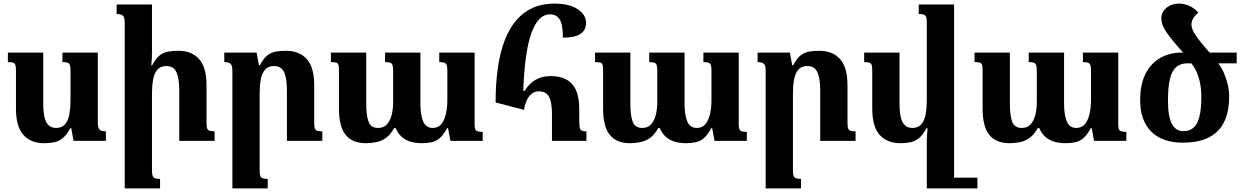

<svg xmlns="http://www.w3.org/2000/svg" viewBox="-20 -785 6927 1070"><path d="M226 13Q152 13 110.5 -33Q69 -79 69 -180V-388Q69 -409 66.5 -420Q64 -431 54.5 -435Q45 -439 24 -439V-492H221V-207Q221 -164 227.5 -134Q234 -104 250 -88Q266 -72 293 -72Q326 -72 343.5 -93.5Q361 -115 367 -150.5Q373 -186 373 -227V-390Q373 -410 370 -420.5Q367 -431 357.5 -435Q348 -439 328 -439V-492H525V-101Q525 -82 529.5 -71.5Q534 -61 544 -57Q554 -53 570 -53V0H390L377 -71H372Q352 -34 330.5 -16Q309 2 283.5 7.5Q258 13 226 13Z M1176 -53V0H979V-282Q979 -347 963.5 -382Q948 -417 907 -417Q874 -417 856.5 -396Q839 -375 833 -340.5Q827 -306 827 -265V163Q827 183 830 193.5Q833 204 842.5 208Q852 212 872 212V265H675V-659Q675 -679 670.5 -689Q666 -699 656 -703Q646 -707 630 -707V-760H827V-492Q827 -473 826 -455.5Q825 -438 823 -421H828Q848 -459 869.5 -476Q891 -493 917 -497.5Q943 -502 974 -502Q1048 -502 1089.5 -456Q1131 -410 1131 -309V-104Q1131 -83 1133.5 -72Q1136 -61 1146 -57Q1156 -53 1176 -53Z M1776 -53V0H1579V-282Q1579 -347 1563.5 -382Q1548 -417 1507 -417Q1474 -417 1456.5 -396Q1439 -375 1433 -340.5Q1427 -306 1427 -265V163Q1427 183 1430 193.5Q1433 204 1442.5 208Q1452 212 1472 212V265H1275V-391Q1275 -411 1270.5 -421Q1266 -431 1256 -435Q1246 -439 1230 -439V-492H1410L1423 -421H1428Q1448 -459 1469.5 -476Q1491 -493 1517 -497.5Q1543 -502 1574 -502Q1648 -502 1689.5 -456Q1731 -410 1731 -309V-104Q1731 -83 1733.5 -72Q1736 -61 1746 -57Q1756 -53 1776 -53Z M2428 -492H2625V-92Q2625 -76 2628 -66.5Q2631 -57 2640.5 -53.5Q2650 -50 2670 -50V0H2490L2477 -71H2472Q2452 -34 2431.5 -16Q2411 2 2386.5 7.5Q2362 13 2331 13Q2296 13 2267.5 4.5Q2239 -4 2218 -23Q2197 -42 2185 -71H2176Q2156 -34 2130 -16Q2104 2 2075.5 7.5Q2047 13 2019 13Q1944 13 1906.5 -33Q1869 -79 1869 -180V-396Q1869 -415 1866 -424Q1863 -433 1853.5 -436Q1844 -439 1824 -439V-492H2021V-207Q2021 -143 2033.5 -107.5Q2046 -72 2088 -72Q2118 -72 2136 -91.5Q2154 -111 2162.5 -144Q2171 -177 2171 -215V-389Q2171 -410 2168 -420.5Q2165 -431 2155.5 -435Q2146 -439 2126 -439V-492H2323V-207Q2323 -143 2338.5 -107.5Q2354 -72 2391 -72Q2422 -72 2439.5 -93.5Q2457 -115 2465 -150.5Q2473 -186 2473 -227V-389Q2473 -408 2470.5 -419Q2468 -430 2458.5 -434.5Q2449 -439 2428 -439Z M2900 -173 2742 -214Q2742 -320 2754.5 -407Q2767 -494 2793 -561Q2819 -628 2858 -673Q2897 -718 2949.5 -741.5Q3002 -765 3069 -765Q3152 -765 3199 -734Q3246 -703 3246 -658Q3246 -616 3214 -595.5Q3182 -575 3117 -575Q3117 -647 3099.5 -676Q3082 -705 3044 -705Q3012 -705 2986.5 -679.5Q2961 -654 2942 -602Q2923 -550 2911.5 -469.5Q2900 -389 2896 -279H2904Q2929 -320 2965 -340.5Q3001 -361 3049 -361Q3129 -361 3168.5 -316.5Q3208 -272 3208 -177V-115Q3208 -89 3210.5 -75.5Q3213 -62 3221.5 -57.5Q3230 -53 3248 -53V0H3056V-146Q3056 -194 3048.5 -222.5Q3041 -251 3025 -263.5Q3009 -276 2983 -276Q2967 -276 2953.5 -269Q2940 -262 2929.5 -249Q2919 -236 2911.5 -216.5Q2904 -197 2900 -173Z M3900 -492H4097V-92Q4097 -76 4100 -66.5Q4103 -57 4112.5 -53.5Q4122 -50 4142 -50V0H3962L3949 -71H3944Q3924 -34 3903.5 -16Q3883 2 3858.5 7.5Q3834 13 3803 13Q3768 13 3739.5 4.5Q3711 -4 3690 -23Q3669 -42 3657 -71H3648Q3628 -34 3602 -16Q3576 2 3547.5 7.5Q3519 13 3491 13Q3416 13 3378.5 -33Q3341 -79 3341 -180V-396Q3341 -415 3338 -424Q3335 -433 3325.5 -436Q3316 -439 3296 -439V-492H3493V-207Q3493 -143 3505.5 -107.5Q3518 -72 3560 -72Q3590 -72 3608 -91.5Q3626 -111 3634.5 -144Q3643 -177 3643 -215V-389Q3643 -410 3640 -420.5Q3637 -431 3627.5 -435Q3618 -439 3598 -439V-492H3795V-207Q3795 -143 3810.5 -107.5Q3826 -72 3863 -72Q3894 -72 3911.5 -93.5Q3929 -115 3937 -150.5Q3945 -186 3945 -227V-389Q3945 -408 3942.5 -419Q3940 -430 3930.5 -434.5Q3921 -439 3900 -439Z M4748 -53V0H4551V-282Q4551 -347 4535.5 -382Q4520 -417 4479 -417Q4446 -417 4428.5 -396Q4411 -375 4405 -340.5Q4399 -306 4399 -265V163Q4399 183 4402 193.5Q4405 204 4414.5 208Q4424 212 4444 212V265H4247V-391Q4247 -411 4242.5 -421Q4238 -431 4228 -435Q4218 -439 4202 -439V-492H4382L4395 -421H4400Q4420 -459 4441.5 -476Q4463 -493 4489 -497.5Q4515 -502 4546 -502Q4620 -502 4661.5 -456Q4703 -410 4703 -309V-104Q4703 -83 4705.5 -72Q4708 -61 4718 -57Q4728 -53 4748 -53Z M4998 13Q4924 13 4882.5 -33Q4841 -79 4841 -180V-388Q4841 -409 4838.5 -420Q4836 -431 4826.5 -435Q4817 -439 4796 -439V-492H4993V-207Q4993 -164 4999.5 -134Q5006 -104 5022 -88Q5038 -72 5065 -72Q5098 -72 5115.5 -93.5Q5133 -115 5139 -150.5Q5145 -186 5145 -227V-658Q5145 -678 5142 -688.5Q5139 -699 5129.5 -703Q5120 -707 5100 -707V-760H5297V265H5145V0Q5145 -18 5146.5 -35.5Q5148 -53 5149 -71H5144Q5124 -34 5102.5 -16Q5081 2 5055.5 7.5Q5030 13 4998 13ZM5277 265V205H5427V265Z M6015 -492H6212V-92Q6212 -76 6215 -66.5Q6218 -57 6227.5 -53.5Q6237 -50 6257 -50V0H6077L6064 -71H6059Q6039 -34 6018.5 -16Q5998 2 5973.5 7.5Q5949 13 5918 13Q5883 13 5854.5 4.5Q5826 -4 5805 -23Q5784 -42 5772 -71H5763Q5743 -34 5717 -16Q5691 2 5662.5 7.5Q5634 13 5606 13Q5531 13 5493.5 -33Q5456 -79 5456 -180V-396Q5456 -415 5453 -424Q5450 -433 5440.5 -436Q5431 -439 5411 -439V-492H5608V-207Q5608 -143 5620.5 -107.5Q5633 -72 5675 -72Q5705 -72 5723 -91.5Q5741 -111 5749.5 -144Q5758 -177 5758 -215V-389Q5758 -410 5755 -420.5Q5752 -431 5742.5 -435Q5733 -439 5713 -439V-492H5910V-207Q5910 -143 5925.5 -107.5Q5941 -72 5978 -72Q6009 -72 6026.5 -93.5Q6044 -115 6052 -150.5Q6060 -186 6060 -227V-389Q6060 -408 6057.5 -419Q6055 -430 6045.5 -434.5Q6036 -439 6015 -439Z M6572 10Q6456 10 6395 -52.5Q6334 -115 6334 -226Q6334 -316 6364.5 -375Q6395 -434 6447.5 -463Q6500 -492 6565 -492H6872V-432H6770Q6789 -406 6802 -375.5Q6815 -345 6822.5 -313Q6830 -281 6830 -248Q6830 -161 6801 -103.5Q6772 -46 6714.5 -18Q6657 10 6572 10ZM6575 -54Q6609 -54 6631 -73Q6653 -92 6664 -134Q6675 -176 6675 -246Q6675 -306 6659.5 -355Q6644 -404 6619 -432H6596Q6559 -432 6535 -411.5Q6511 -391 6500 -345.5Q6489 -300 6489 -225Q6489 -135 6511 -94.5Q6533 -54 6575 -54ZM6584 -482Q6567 -499 6544.5 -524.5Q6522 -550 6496 -584Q6470 -619 6461 -641Q6452 -663 6452 -682Q6452 -718 6480.5 -741.5Q6509 -765 6552 -765Q6581 -765 6609.5 -751.5Q6638 -738 6658 -715Q6638 -697 6629 -681.5Q6620 -666 6620 -649Q6620 -634 6627.5 -616Q6635 -598 6657 -569Q6676 -544 6697 -519.5Q6718 -495 6731 -482Z"/></svg>

Font: Noto Serif Armenian
Style: Bold
Weight: 700
Version: Version 2.007